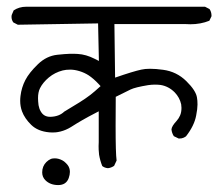

<svg xmlns="http://www.w3.org/2000/svg" viewBox="-20 -569 639 562"><path d="M112.8 -41.5Q127 -27.3 150.4 -27.3Q173.8 -27.3 181.2 -47.9Q184.6 -57.6 184.6 -65.9Q184.6 -77.6 177.7 -86.4L173.3 -91.3Q167.5 -97.2 162.6 -99.6Q151.4 -105.5 140.6 -105.5Q133.8 -105.5 129.4 -104Q121.6 -100.6 115.7 -94.7Q103.5 -82.5 103.5 -64.5Q103.5 -50.8 112.8 -41.5ZM318.4 -201.2Q318.4 -235.4 318.8 -285.6L362.3 -307.1Q375.5 -313.5 413.6 -319.8Q424.3 -321.3 433.3 -321.3Q442.4 -321.3 450.2 -320.3Q473.6 -316.4 491.2 -298.8Q505.9 -283.7 510.3 -263.7Q511.2 -257.8 511.2 -253.4Q511.2 -240.2 507.1 -231Q502.9 -221.7 497.1 -215.3Q482.9 -200.2 481.9 -190.4Q482.9 -179.7 488.8 -170.4L502.9 -163.6Q503.9 -163.6 505.9 -163.6Q507.8 -163.6 511.7 -164.1Q518.6 -165.5 524.4 -169.9Q548.8 -201.2 554.2 -231Q558.1 -250.5 558.1 -262.9Q558.1 -275.4 556.6 -283.2Q553.7 -303.7 525.4 -331.5Q497.1 -359.4 457.5 -364.7Q436 -367.7 418.9 -367.7Q404.3 -367.7 393.6 -365.2Q370.6 -360.4 316.9 -341.8L314.9 -498.5H523.9Q530.8 -498 537.1 -498Q567.4 -498 592.8 -508.3L599.1 -521.5Q599.1 -522 599.1 -522.9Q599.1 -534.2 593.3 -542.5L580.1 -549.3H56.6Q36.1 -549.3 20 -538.6L14.2 -524.9Q13.7 -522.9 13.7 -520Q13.7 -510.7 19 -503.4L32.2 -496.6L267.1 -500.5L269.5 -390.6L256.8 -397Q231.9 -409.7 207.5 -411.1Q200.7 -411.6 196 -411.6Q191.4 -411.6 185.5 -411.6Q170.4 -411.1 147.9 -408.7Q116.2 -405.3 91.3 -381.3Q65.4 -356.4 54.2 -334.7Q43 -313 40 -288.1Q39.1 -280.8 39.1 -273.9Q39.1 -257.8 44.4 -243.2Q52.2 -222.2 71.5 -203.4Q90.8 -184.6 124.5 -181.6Q129.4 -181.2 133.5 -181.2Q137.7 -181.2 143.3 -181.6Q148.9 -182.1 157.2 -184.1Q172.9 -188 188 -197.3Q220.7 -218.3 256.8 -236.8L269 -243.2V-152.8Q268.6 -146 268.6 -141.4Q268.6 -136.7 268.8 -130.9Q269 -125 270 -116.2Q272.9 -99.1 279.3 -83Q286.1 -77.6 295.9 -76.7Q305.2 -77.6 314 -83.5L321.3 -99.1Q318.4 -119.6 318.4 -201.2ZM168 -242.2 168.9 -243.2Q168.5 -242.7 168 -242.2ZM126.5 -227.1Q107.9 -227.1 99.1 -243.2Q94.7 -250.5 92.8 -261.2Q91.3 -273.4 91.3 -281.7Q91.3 -299.3 97.2 -311Q105.5 -327.6 123 -342.3Q140.6 -356.9 163.6 -362.8Q172.9 -365.2 185.5 -365.2Q198.2 -365.2 212.6 -360.8Q227.1 -356.4 239.3 -348.6Q253.9 -338.9 268.6 -323.2L274.4 -316.9Q256.3 -300.3 243.9 -290.8Q231.4 -281.2 212.9 -269.5Q194.3 -257.8 168 -242.2Q153.3 -228 128.4 -227.1Q127.4 -227.1 126.5 -227.1Z"/></svg>

Font: NaikaiFont
Style: Light
Weight: 300
Version: Version 1.89